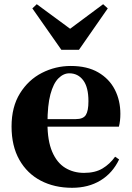

<svg xmlns="http://www.w3.org/2000/svg" viewBox="-20 -877 626 914"><path d="M323 17Q239 17 174 -17Q109 -51 72 -116.5Q35 -182 35 -275Q35 -368 75 -432.5Q115 -497 179.5 -530Q244 -563 317 -563Q395 -563 447.5 -532.5Q500 -502 526.5 -450.5Q553 -399 553 -335Q553 -301 546 -274H104V-310H341Q376 -310 388.5 -329.5Q401 -349 401 -395Q401 -462 376 -495Q351 -528 310 -528Q282 -528 258 -504Q234 -480 220 -428Q206 -376 206 -290Q206 -207 228.5 -154.5Q251 -102 290.5 -78Q330 -54 380 -54Q433 -54 468 -75Q503 -96 528 -131L547 -118Q516 -53 458.5 -18Q401 17 323 17ZM155 -857 356 -709H272L471 -857L493 -837L356 -640H272L134 -837Z"/></svg>

Font: Noto Serif JP Black
Style: Regular
Weight: 900
Designer: Ryoko NISHIZUKA 西塚涼子 (kana & ideographs); Frank Grießhammer (Latin, Greek & Cyrillic); Wenlong ZHANG 张文龙 (bopomofo); San
Foundry: Adobe
Version: Version 2.003-H1;hotconv 1.1.1;makeotfexe 2.6.0